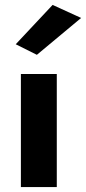

<svg xmlns="http://www.w3.org/2000/svg" viewBox="-20 -761 350 781"><path d="M65 -460V0H211V-460ZM310 -688 194 -741 44 -581 130 -538Z"/></svg>

Font: Jost
Style: Bold
Weight: 700
Version: Version 3.710